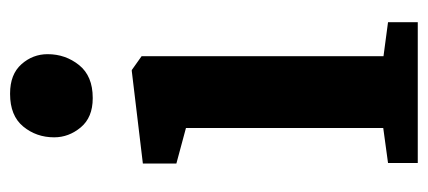

<svg xmlns="http://www.w3.org/2000/svg" viewBox="-254 -595 849 381"><g transform="rotate(-90 170.5 -404.5)"><path d="M37.5 0V-59L107 -68.5V-460L36.5 -479V-545.5L220 -567.5H222L249.5 -548V-68L317 -59V0ZM166 -645Q128 -645 108.2 -668.8Q88.5 -692.5 88.5 -721.5Q88.5 -757 110 -783Q131.5 -809 174.5 -809H175.5Q213.5 -809 233.5 -786.5Q253.5 -764 253.5 -734.5Q253.5 -699 231.8 -672Q210 -645 167 -645Z"/></g></svg>

Font: Merriweather 20pt
Style: Bold
Weight: 700
Version: Version 2.100